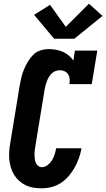

<svg xmlns="http://www.w3.org/2000/svg" viewBox="-20 -1008 573 1036"><path d="M206 8Q183 8 160.5 4.5Q138 1 118.5 -8.5Q99 -18 83 -32.5Q67 -47 56 -65Q45 -83 38.5 -104.5Q32 -126 30 -148.5Q28 -171 30 -194Q32 -217 36 -240L86 -545Q90 -567 95 -589Q100 -611 109 -632.5Q118 -654 130 -674.5Q142 -695 159 -712Q176 -729 198.5 -736Q221 -743 244 -743Q263 -743 282.5 -739.5Q302 -736 319 -728.5Q336 -721 350.5 -709Q365 -697 376 -681L384 -735H505L475 -554H354Q357 -568 356 -581.5Q355 -595 348.5 -606Q342 -617 329.5 -623Q317 -629 304 -629Q292 -629 280.5 -625Q269 -621 260 -612.5Q251 -604 244.5 -593.5Q238 -583 233.5 -571.5Q229 -560 226 -548.5Q223 -537 221 -526L171 -221Q169 -209 167.5 -197.5Q166 -186 166 -174.5Q166 -163 167.5 -151.5Q169 -140 173 -130Q177 -120 185.5 -113Q194 -106 206 -106Q222 -106 237 -117.5Q252 -129 261 -144Q270 -159 275 -175.5Q280 -192 283 -208H420Q415 -181 406 -155.5Q397 -130 383.5 -105.5Q370 -81 351.5 -59Q333 -37 309.5 -21.5Q286 -6 259 1Q232 8 206 8ZM381 -799H272L164 -928L250 -982L335 -863L460 -988L533 -922Z"/></svg>

Font: Iosevka Curly Slab HvObl
Style: Regular
Weight: 900
Italic angle: -9°
Monospace: yes
Designer: Belleve Invis
Foundry: Belleve Invis
Version: Version 11.1.0; ttfautohint (v1.8.3)